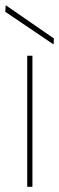

<svg xmlns="http://www.w3.org/2000/svg" viewBox="-34 -714 226 734"><path d="M70 0V-501H90V0ZM171 -544 -14 -669 -12 -694 172 -567Z"/></svg>

Font: DM Sans 18pt Thin
Style: Regular
Weight: 250
Designer: Colophon Foundry, Jonny Pinhorn
Foundry: Colophon Foundry
Version: Version 4.004;gftools[0.9.30]